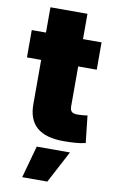

<svg xmlns="http://www.w3.org/2000/svg" viewBox="-98 -721 602 1000"><g transform="rotate(10 203.0 -220.5)"><path d="M378.9 -535.6V-391.1H9.8V-535.6ZM85 -669.4H280.8V-179.7Q280.8 -160.6 289.8 -152.1Q298.8 -143.6 320.8 -143.6Q331.1 -143.6 348.9 -145Q366.7 -146.5 373 -147.9L388.7 -4.9Q361.8 1.5 331.8 3.4Q301.8 5.4 272.9 5.4Q178.2 5.4 131.6 -34.9Q85 -75.2 85 -156.2ZM93.8 227.5 140.6 57.6H316.4L226.6 227.5Z"/></g></svg>

Font: Inter 20pt Black
Style: Regular
Weight: 900
Version: Version 4.001;git-66647c0bb